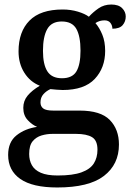

<svg xmlns="http://www.w3.org/2000/svg" viewBox="-20 -589 585 849"><path d="M233 240Q124 240 70 202.5Q16 165 16 96Q16 39 53 9.5Q90 -20 144 -28Q122 -37 102.5 -58Q83 -79 83 -112Q83 -143 102 -166Q121 -189 156 -210Q113 -227 87.5 -267.5Q62 -308 62 -362Q62 -449 110.5 -498Q159 -547 257 -547Q293 -547 324.5 -537.5Q356 -528 373 -515Q391 -535 415.5 -552Q440 -569 472 -569Q504 -569 520 -553Q536 -537 536 -516Q536 -494 522.5 -478Q509 -462 477 -462Q477 -476 468.5 -487.5Q460 -499 442 -499Q420 -499 402 -487Q420 -466 432.5 -435.5Q445 -405 445 -364Q445 -289 399 -240Q353 -191 257 -191Q246 -191 229 -192.5Q212 -194 203 -195Q185 -187 172 -172.5Q159 -158 159 -136Q159 -119 171 -109.5Q183 -100 216 -100H332Q425 -100 465.5 -58.5Q506 -17 506 50Q506 138 439.5 189Q373 240 233 240ZM235 187Q302 187 340.5 173Q379 159 395 133.5Q411 108 411 73Q411 32 387 17.5Q363 3 316 3H212Q187 3 163.5 10Q140 17 124.5 35.5Q109 54 109 92Q109 120 121 141.5Q133 163 160.5 175Q188 187 235 187ZM254 -243Q300 -243 318 -273.5Q336 -304 336 -365Q336 -429 317.5 -461.5Q299 -494 253 -494Q208 -494 189 -460.5Q170 -427 170 -364Q170 -304 189.5 -273.5Q209 -243 254 -243Z"/></svg>

Font: Noto Nastaliq Urdu Medium
Style: Regular
Weight: 500
Designer: Monotype Design Team (Patrick Giasson: type design, Kamal Mansour: OpenType code, Glenda Bellarosa). Updated by Simon Co
Foundry: Monotype Imaging Inc., Simon Cozens
Version: Version 3.007